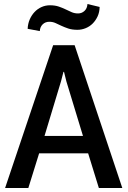

<svg xmlns="http://www.w3.org/2000/svg" viewBox="-20 -936 635 956"><path d="M283.7 -530.8 201.7 -259.3H393.1L310.5 -530.8L298.8 -578.1H295.9ZM472.2 0 418.9 -172.4H174.8L121.1 0H5.4L244.6 -710.9H351.6L588.9 0ZM415.5 -916 476.1 -901.4Q475.6 -875.5 466.1 -854.7Q456.5 -834 441.4 -818.8Q426.3 -803.7 406.5 -795.7Q386.7 -787.6 365.7 -787.6Q339.4 -787.6 320.3 -793.9Q301.3 -800.3 285.6 -807.6Q270 -814.9 256.1 -821.3Q242.2 -827.6 225.6 -827.6Q205.6 -827.6 192.4 -814.7Q179.2 -801.8 178.2 -781.2L117.7 -792.5Q118.7 -817.4 127.9 -838.9Q137.2 -860.4 152.1 -876.2Q167 -892.1 186.8 -900.9Q206.5 -909.7 228.5 -909.7Q253.9 -909.7 272.5 -903.3Q291 -897 306.6 -889.4Q322.3 -881.8 336.7 -875.5Q351.1 -869.1 368.7 -869.1Q387.2 -869.1 400.6 -881.6Q414.1 -894 415.5 -916Z"/></svg>

Font: Ufes Sans Medium
Style: Regular
Weight: 500
Designer: Ricardo Esteves & Filipe Motta
Foundry: ProDesignUfes - Ricardo Esteves, Filipe Motta (This is a derivative work, based on Roboto family, by Christian Robertson
Version: Version 2.0